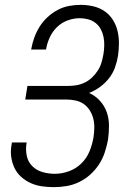

<svg xmlns="http://www.w3.org/2000/svg" viewBox="-20 -763 540 791"><path d="M202 8Q177 8 152.5 4.5Q128 1 106 -9Q84 -19 66.5 -35Q49 -51 39 -72.5Q29 -94 26 -118.5Q23 -143 28 -169L29 -176H90L89 -171Q85 -145 90.5 -120Q96 -95 113.5 -78Q131 -61 155.5 -54Q180 -47 206 -47Q235 -47 264 -57.5Q293 -68 315 -89.5Q337 -111 348.5 -139Q360 -167 365 -196Q368 -216 368.5 -235.5Q369 -255 364.5 -273.5Q360 -292 350 -308Q340 -324 325 -334.5Q310 -345 291 -349Q272 -353 252 -353H84L93 -409H261Q278 -409 295.5 -412Q313 -415 329.5 -423Q346 -431 359.5 -444Q373 -457 383 -472.5Q393 -488 398 -505Q403 -522 406 -539Q409 -557 409.5 -575.5Q410 -594 406.5 -611Q403 -628 395 -643Q387 -658 373.5 -668.5Q360 -679 343 -683.5Q326 -688 308 -688Q284 -688 259 -679Q234 -670 215 -651.5Q196 -633 185 -609Q174 -585 170 -561L169 -559H108L109 -562Q113 -585 121.5 -608.5Q130 -632 143.5 -653.5Q157 -675 176 -692.5Q195 -710 217.5 -722Q240 -734 264.5 -738.5Q289 -743 313 -743Q339 -743 364.5 -737Q390 -731 410.5 -717Q431 -703 444.5 -682Q458 -661 464 -636.5Q470 -612 470 -585.5Q470 -559 466 -532Q462 -508 453.5 -484.5Q445 -461 429 -440.5Q413 -420 391.5 -404.5Q370 -389 347 -380Q372 -369 391 -348.5Q410 -328 419.5 -301.5Q429 -275 429 -245.5Q429 -216 425 -187Q420 -161 411.5 -135Q403 -109 388 -86Q373 -63 352 -44Q331 -25 306 -13Q281 -1 254.5 3.5Q228 8 202 8Z"/></svg>

Font: Iosevka Term Curly Lt Obl
Style: Regular
Weight: 300
Italic angle: -9°
Designer: Belleve Invis
Foundry: Belleve Invis
Version: Version 32.3.0